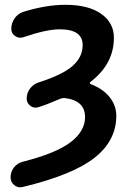

<svg xmlns="http://www.w3.org/2000/svg" viewBox="-20 -550 538 799"><path d="M75 228Q55 233 39.5 220.5Q24 208 24 188Q24 165 38 147Q52 129 75 123Q213 88 273.5 42Q334 -4 334 -63Q334 -132 249 -142Q242 -143 231 -139Q178 -116 140 -104Q122 -98 106.5 -109.5Q91 -121 91 -140Q91 -163 105 -181.5Q119 -200 141 -207Q241 -239 282.5 -276Q324 -313 324 -362Q324 -428 229 -428Q173 -428 77 -395Q59 -389 43 -400Q27 -411 27 -430Q27 -454 41 -474Q55 -494 78 -501Q172 -530 252 -530Q348 -530 401 -492.5Q454 -455 454 -393Q454 -283 355 -208Q353 -206 354 -203.5Q355 -201 357 -200Q408 -181 436 -146Q464 -111 464 -68Q464 35 373.5 106.5Q283 178 75 228Z"/></svg>

Font: Rounded Mplus 1c Bold
Style: Bold
Weight: 700
Version: Version 1.059.20150529